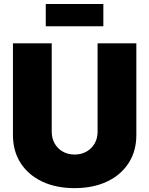

<svg xmlns="http://www.w3.org/2000/svg" viewBox="-20 -948 760 977"><path d="M359.4 9.3Q265.6 9.3 195.1 -23.9Q124.5 -57.1 85.2 -117.9Q45.9 -178.7 45.9 -261.2V-727.5H243.2V-277.8Q243.2 -243.7 258.3 -217.5Q273.4 -191.4 299.6 -176.5Q325.7 -161.6 359.4 -161.6Q393.6 -161.6 419.9 -176.5Q446.3 -191.4 461.4 -217.5Q476.6 -243.7 476.6 -277.8V-727.5H673.8V-261.2Q673.8 -178.7 634.3 -117.9Q594.7 -57.1 524.2 -23.9Q453.6 9.3 359.4 9.3ZM505.9 -927.7V-814.5H212.9V-927.7Z"/></svg>

Font: Inter 16pt Black
Style: Regular
Weight: 900
Version: Version 4.001;git-66647c0bb